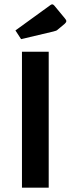

<svg xmlns="http://www.w3.org/2000/svg" viewBox="-20 -863 325 883"><path d="M81 -625H204V0H81ZM77 -683 51 -723 211 -839Q216 -843 220 -843Q225 -843 230 -837L278 -779Q285 -771 285 -766Q285 -760 277 -753L248 -729Q243 -724 238.5 -722Q234 -720 225 -718Z"/></svg>

Font: Changa Medium
Style: Regular
Weight: 500
Designer: Eduardo Rodriguez Tunni
Foundry: Eduardo Rodriguez Tunni
Version: Version 3.003